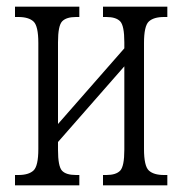

<svg xmlns="http://www.w3.org/2000/svg" viewBox="-20 -556 547 576"><path d="M25 0V-31H35Q66 -31 80.5 -44.5Q95 -58 95 -109V-427Q95 -478 80.5 -491.5Q66 -505 35 -505H25V-536H218V-505H208Q179 -505 166.5 -492Q154 -479 154 -429V-184L353 -411V-429Q353 -479 340.5 -492Q328 -505 299 -505H289V-536H482V-505H472Q441 -505 426.5 -491.5Q412 -478 412 -427V-109Q412 -58 426.5 -44.5Q441 -31 472 -31H482V0H289V-31H299Q328 -31 340.5 -44Q353 -57 353 -107V-357L154 -130V-107Q154 -57 166 -44Q178 -31 208 -31H218V0Z"/></svg>

Font: Noto Serif ExtraCondensed Light
Style: Regular
Weight: 300
Width: 2
Designer: Monotype Design Team
Foundry: Monotype Imaging Inc.
Version: Version 2.014; ttfautohint (v1.8.4.7-5d5b)